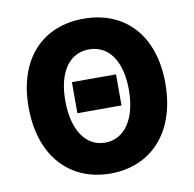

<svg xmlns="http://www.w3.org/2000/svg" viewBox="-84 -844 954 943"><g transform="rotate(-10 393.0 -372.0)"><path d="M283 -306H503V-461H283ZM393 14C596 14 734 -132 734 -376C734 -619 596 -758 393 -758C190 -758 52 -620 52 -376C52 -132 190 14 393 14ZM393 -140C295 -140 235 -232 235 -376C235 -520 295 -605 393 -605C491 -605 552 -520 552 -376C552 -232 491 -140 393 -140Z"/></g></svg>

Font: Source Han Sans HK Heavy
Style: Regular
Weight: 900
Designer: Ryoko NISHIZUKA 西塚涼子 (kana, bopomofo & ideographs); Paul D. Hunt (Latin, Greek & Cyrillic); Sandoll Communications 산돌커뮤니
Foundry: Adobe
Version: Version 2.000;hotconv 1.0.107;makeotfexe 2.5.65593